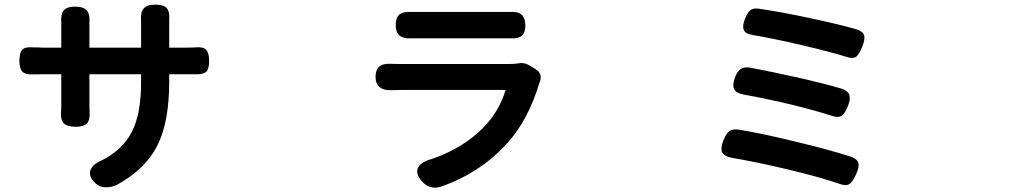

<svg xmlns="http://www.w3.org/2000/svg" viewBox="-20 -788 4540 846"><path d="M446.3 37.1Q418 37.1 400.4 19.5Q368.2 -10.7 378.9 -39.1Q387.7 -64.5 431.6 -83Q521.5 -129.9 560.5 -206.1Q601.6 -285.2 601.6 -423.8V-460.9H374V-330.1Q374 -303.7 375 -291Q376 -256.8 362.3 -243.2Q348.6 -229.5 313.5 -229.5Q276.4 -229.5 261.2 -244.6Q246.1 -259.8 249 -295.9Q250 -306.6 250 -330.1V-460.9H168.9Q137.7 -460.9 124 -460Q90.8 -459 78.1 -472.7Q65.4 -486.3 65.4 -520.5Q65.4 -556.6 79.1 -569.8Q92.8 -583 127.9 -579.1Q133.8 -579.1 147.5 -579.1Q161.1 -578.1 168.9 -578.1H250V-672.9Q250 -681.6 250 -690.4Q247.1 -726.6 261.2 -742.7Q275.4 -758.8 310.5 -758.8Q347.7 -758.8 362.3 -742.2Q377 -725.6 374 -688.5Q374 -680.7 374 -671.9V-578.1H487.3H601.6V-678.7Q601.6 -688.5 601.6 -697.3Q598.6 -734.4 613.3 -751Q627.9 -767.6 665 -767.6Q701.2 -767.6 714.8 -752Q728.5 -736.3 725.6 -700.2Q725.6 -689.5 725.6 -678.7V-578.1H796.9Q827.1 -578.1 838.9 -579.1Q874 -583 887.7 -569.3Q901.4 -555.7 901.4 -519.5Q901.4 -485.4 889.6 -472.7Q877.9 -460 844.7 -460.9Q821.3 -460.9 796.9 -460.9H725.6V-428.7Q725.6 -258.8 678.7 -158.2Q627 -45.9 497.1 25.4Q471.7 38.1 446.3 37.1Z M1839.8 11.7Q1808.6 -22.5 1822.3 -49.8Q1835.9 -75.2 1883.8 -87.9Q2021.5 -135.7 2109.4 -225.6Q2178.7 -295.9 2208 -391.6H1746.1Q1722.7 -391.6 1707 -390.6Q1634.8 -387.7 1634.8 -449.7Q1634.8 -511.7 1703.1 -506.8Q1718.8 -505.9 1746.1 -505.9H1982.4H2219.7Q2246.1 -505.9 2264.6 -508.8Q2290 -514.6 2317.4 -497.1L2339.8 -483.4Q2375 -460.9 2356.4 -421.9Q2306.6 -256.8 2214.8 -157.2Q2097.7 -26.4 1920.9 35.2Q1873 48.8 1839.8 11.7ZM1723.6 -676.8Q1723.6 -710 1739.3 -723.6Q1754.9 -737.3 1789.1 -735.4Q1805.7 -735.4 1822.3 -735.4H2006.8H2191.4Q2210 -735.4 2227.5 -735.4Q2294.9 -740.2 2294.9 -676.8Q2294.9 -644.5 2279.8 -630.9Q2264.6 -617.2 2232.4 -619.1Q2210.9 -619.1 2189.5 -619.1H1822.3Q1805.7 -619.1 1788.1 -619.1Q1723.6 -616.2 1723.6 -676.8Z M3680.7 22.5Q3592.8 -7.8 3449.2 -42Q3322.3 -72.3 3204.1 -92.8Q3168.9 -99.6 3161.1 -119.1Q3154.3 -136.7 3168.9 -172.9Q3179.7 -199.2 3193.4 -210Q3209 -220.7 3235.4 -216.8Q3347.7 -198.2 3497.1 -161.1Q3635.7 -127.9 3728.5 -97.7Q3758.8 -86.9 3762.7 -68.4Q3766.6 -52.7 3752 -20Q3737.3 12.7 3724.6 21.5Q3709 33.2 3680.7 22.5ZM3646.5 -277.3Q3481.4 -330.1 3257.8 -371.1Q3223.6 -377 3214.8 -395.5Q3206.1 -414.1 3218.8 -447.3Q3228.5 -473.6 3243.2 -483.4Q3258.8 -494.1 3284.2 -490.2Q3381.8 -471.7 3495.1 -446.3Q3612.3 -419.9 3687.5 -397.5Q3716.8 -387.7 3722.7 -369.1Q3728.5 -351.6 3715.8 -319.8Q3703.1 -288.1 3690.4 -279.3Q3674.8 -267.6 3646.5 -277.3ZM3710.9 -537.1Q3631.8 -561.5 3509.8 -589.8Q3393.6 -617.2 3296.9 -633.8Q3263.7 -638.7 3256.8 -657.2Q3250 -674.8 3263.7 -708Q3274.4 -733.4 3285.2 -742.2Q3297.9 -752.9 3321.3 -750Q3422.9 -735.4 3544.9 -709Q3670.9 -682.6 3752.9 -659.2Q3783.2 -649.4 3788.1 -630.9Q3792 -614.3 3778.8 -581.5Q3765.6 -548.8 3753.9 -539.1Q3739.3 -527.3 3710.9 -537.1Z"/></svg>

Font: Bpmf GenSen Rounded B
Style: B
Weight: 700
Foundry: But Ko
Version: Version 1.320